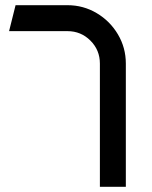

<svg xmlns="http://www.w3.org/2000/svg" viewBox="-20 -720 585 740"><path d="M240 -600H15L40 -700H240Q301 -700 352.5 -669.5Q404 -639 434.5 -587.5Q465 -536 465 -475V0H365V-475Q365 -527 328.5 -563.5Q292 -600 240 -600Z"/></svg>

Font: SB Skate blade
Style: Regular
Weight: 400
Designer: Valerio Brotto (Silverblur_type)
Version: Version 1.003